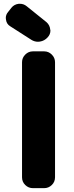

<svg xmlns="http://www.w3.org/2000/svg" viewBox="-20 -1023 390 1017"><path d="M154.3 -26.4Q130.9 -26.4 113.8 -43Q96.7 -59.6 96.7 -84V-693.4Q96.7 -716.8 113.8 -733.9Q130.9 -751 154.3 -751H213.9Q237.3 -751 254.4 -733.9Q271.5 -716.8 271.5 -693.4V-84Q271.5 -59.6 254.4 -43Q237.3 -26.4 213.9 -26.4ZM232.4 -825.2Q215.8 -806.6 191.4 -802.7Q186.5 -801.8 181.6 -801.8Q162.1 -801.8 145.5 -812.5L34.2 -883.8Q14.6 -895.5 11.7 -918.9Q10.7 -922.9 10.7 -927.7Q10.7 -945.3 22.5 -959L40 -981.4Q54.7 -1000 79.1 -1002.9Q82 -1002.9 85.9 -1002.9Q105.5 -1002.9 121.1 -990.2L226.6 -905.3Q244.1 -889.6 246.1 -866.2Q247.1 -864.3 247.1 -861.3Q247.1 -840.8 232.4 -825.2Z"/></svg>

Font: Gen Jyuu Gothic Heavy
Style: Bold
Weight: 900
Designer: [Source Han Sans]
Ryoko NISHIZUKA  (kana & ideographs); Paul D. Hunt (Latin, Greek & Cyrillic); Wenlong ZHANG  (bopomofo
Version: Version 1.002.20150607